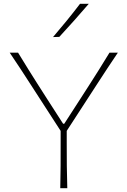

<svg xmlns="http://www.w3.org/2000/svg" viewBox="-20 -990 669 1010"><path d="M297 0Q298.5 -61 298.8 -117Q299 -173 299 -238V-301.5L138 -550.5Q112.5 -590 88 -627.5Q63.5 -665 31 -713H75Q107.5 -660 131.2 -621.8Q155 -583.5 176.8 -549.5Q198.5 -515.5 225 -474L312 -339H318L402 -469Q430 -512.5 452.8 -548Q475.5 -583.5 499.8 -622Q524 -660.5 556 -713H600Q544 -630 493 -551L331 -301.5V-238Q331 -173 331.5 -117Q332 -61 334 0ZM259 -795Q296 -838.5 331.8 -882.2Q367.5 -926 401 -970H447Q409.5 -926 370.8 -882.8Q332 -839.5 292 -796Z"/></svg>

Font: Commissioner Flair Thin
Style: Regular
Weight: 100
Designer: Kostas Bartsokas
Foundry: Kostas Bartsokas
Version: Version 1.000; ttfautohint (v1.8.3)